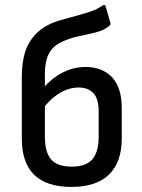

<svg xmlns="http://www.w3.org/2000/svg" viewBox="-20 -726 558 757"><path d="M262 11Q164 11 115 -36.5Q66 -84 66 -180V-418Q66 -504 91.5 -551Q117 -598 163 -624Q189 -638 218.5 -646.5Q248 -655 278 -663Q308 -671 335.5 -680Q363 -689 385 -705Q389 -707 392.5 -706Q396 -705 397 -699L415 -637Q417 -629 411 -624Q389 -606 356.5 -598Q324 -590 288 -582.5Q252 -575 220 -559Q187 -543 172 -513Q157 -483 157 -436V-187Q157 -126 181.5 -97.5Q206 -69 263 -69Q320 -69 344.5 -98.5Q369 -128 369 -186V-287Q369 -337 348 -359Q327 -381 290 -381Q251 -381 213 -357.5Q175 -334 147 -294V-374Q168 -400 194 -419.5Q220 -439 251 -450.5Q282 -462 317 -462Q383 -462 421.5 -421.5Q460 -381 460 -300V-180Q460 -86 409.5 -37.5Q359 11 262 11Z"/></svg>

Font: Sofia Sans Semi Condensed Medium
Style: Regular
Weight: 500
Designer: Botio Nikoltchev, Ani Petrova
Foundry: lettersoup
Version: Version 4.100